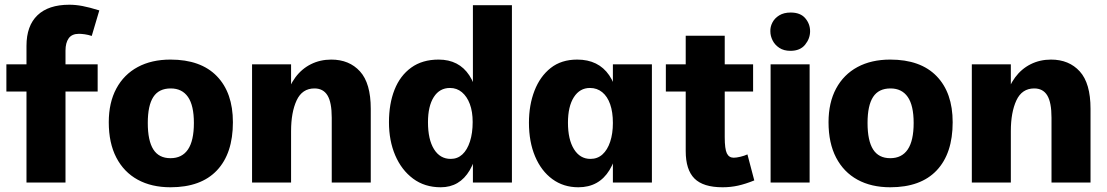

<svg xmlns="http://www.w3.org/2000/svg" viewBox="-20 -772 4681 812"><path d="M92 -385H7V-500H92V-578Q92 -663 138.5 -707.5Q185 -752 273 -752Q300 -752 329 -746.5Q358 -741 400 -728L368 -620Q353 -625 338.5 -627Q324 -629 314 -629Q284 -629 270.5 -610Q257 -591 257 -558V-500H393V-385H257V0H92Z M701 20Q621 20 562.5 -12Q504 -44 472 -105.5Q440 -167 440 -255Q440 -338 472 -397.5Q504 -457 562.5 -488.5Q621 -520 701 -520Q829 -520 897 -450Q965 -380 965 -255Q965 -123 897.5 -51.5Q830 20 701 20ZM701 -103Q750 -103 775 -140Q800 -177 800 -252Q800 -326 775 -362Q750 -398 702 -398Q652 -398 628.5 -362Q605 -326 605 -252Q605 -177 628.5 -140Q652 -103 701 -103Z M1383 -274Q1383 -339 1365 -368.5Q1347 -398 1310 -398Q1258 -398 1234.5 -347.5Q1211 -297 1211 -217L1194 -280L1188 -356Q1202 -408 1229 -444.5Q1256 -481 1295 -500.5Q1334 -520 1381 -520Q1457 -520 1502.5 -470Q1548 -420 1548 -312V0H1383ZM1046 -500H1211V0H1046Z M1844 20Q1776 20 1727 -16.5Q1678 -53 1651.5 -115Q1625 -177 1625 -255Q1625 -333 1648.5 -392.5Q1672 -452 1719 -486Q1766 -520 1835 -520Q1921 -520 1965 -453Q2009 -386 2009 -255Q2009 -124 1966.5 -52Q1924 20 1844 20ZM1886 -100Q1915 -100 1935.5 -119Q1956 -138 1967.5 -173.5Q1979 -209 1979 -256Q1979 -300 1967 -332Q1955 -364 1933.5 -382Q1912 -400 1883 -400Q1839 -400 1814.5 -361.5Q1790 -323 1790 -255Q1790 -182 1815.5 -141Q1841 -100 1886 -100ZM1980 0V-750H2145V0Z M2426 20Q2363 20 2316 -14.5Q2269 -49 2243 -110.5Q2217 -172 2217 -253Q2217 -328 2240.5 -388.5Q2264 -449 2309 -484.5Q2354 -520 2421 -520Q2511 -520 2556.5 -453.5Q2602 -387 2602 -256Q2602 -125 2557.5 -52.5Q2513 20 2426 20ZM2477 -100Q2507 -100 2528 -119Q2549 -138 2560.5 -172.5Q2572 -207 2572 -252Q2572 -298 2560.5 -331Q2549 -364 2527 -382Q2505 -400 2475 -400Q2432 -400 2407 -361Q2382 -322 2382 -253Q2382 -182 2407.5 -141Q2433 -100 2477 -100ZM2572 0V-500H2737V0Z M3170 -9Q3133 6 3101.5 13Q3070 20 3036 20Q2954 20 2917 -17Q2880 -54 2880 -133V-621H3045V-192Q3045 -142 3054 -123.5Q3063 -105 3083 -105Q3094 -105 3111 -109Q3128 -113 3141 -119ZM2796 -500H3165V-385H2796Z M3239 -500H3404V0H3239ZM3238 -639Q3237 -658 3246.5 -676.5Q3256 -695 3275.5 -707Q3295 -719 3324 -719Q3365 -719 3385.5 -695Q3406 -671 3406 -640Q3406 -609 3385 -583Q3364 -557 3323 -557Q3295 -557 3276 -569.5Q3257 -582 3247.5 -601Q3238 -620 3238 -639Z M3745 20Q3665 20 3606.5 -12Q3548 -44 3516 -105.5Q3484 -167 3484 -255Q3484 -338 3516 -397.5Q3548 -457 3606.5 -488.5Q3665 -520 3745 -520Q3873 -520 3941 -450Q4009 -380 4009 -255Q4009 -123 3941.5 -51.5Q3874 20 3745 20ZM3745 -103Q3794 -103 3819 -140Q3844 -177 3844 -252Q3844 -326 3819 -362Q3794 -398 3746 -398Q3696 -398 3672.5 -362Q3649 -326 3649 -252Q3649 -177 3672.5 -140Q3696 -103 3745 -103Z M4427 -274Q4427 -339 4409 -368.5Q4391 -398 4354 -398Q4302 -398 4278.5 -347.5Q4255 -297 4255 -217L4238 -280L4232 -356Q4246 -408 4273 -444.5Q4300 -481 4339 -500.5Q4378 -520 4425 -520Q4501 -520 4546.5 -470Q4592 -420 4592 -312V0H4427ZM4090 -500H4255V0H4090Z"/></svg>

Font: Moderustic
Style: Bold
Weight: 700
Designer: Tural Alisoy
Foundry: TAFT Foundry
Version: Version 2.120